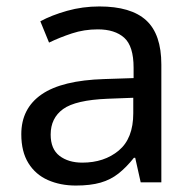

<svg xmlns="http://www.w3.org/2000/svg" viewBox="-20 -565 601 595"><path d="M288 -545Q386 -545 433 -502Q480 -459 480 -365V0H416L399 -76H395Q372 -47 347.5 -27.5Q323 -8 291.5 1Q260 10 215 10Q167 10 128.5 -7Q90 -24 68 -59.5Q46 -95 46 -149Q46 -229 109 -272.5Q172 -316 303 -320L394 -323V-355Q394 -422 365 -448Q336 -474 283 -474Q241 -474 203 -461.5Q165 -449 132 -433L105 -499Q140 -518 188 -531.5Q236 -545 288 -545ZM314 -259Q214 -255 175.5 -227Q137 -199 137 -148Q137 -103 164.5 -82Q192 -61 235 -61Q303 -61 348 -98.5Q393 -136 393 -214V-262Z"/></svg>

Font: lhindi85
Style: Book
Weight: 400
Designer: Jelle Bosma - Monotype Design Team
Foundry: Monotype Imaging Inc.
Version: Version 2.003